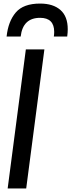

<svg xmlns="http://www.w3.org/2000/svg" viewBox="-20 -1057 400 1077"><path d="M357 -852H282Q284 -866 284 -878Q284 -957 205 -957Q108 -957 96 -852H17Q26 -937 68.5 -987Q111 -1037 205 -1037Q278 -1037 319 -1001Q360 -965 360 -893Q360 -874 357 -852ZM127 0H23L125 -780H229Z"/></svg>

Font: Tanohe Sans Medium
Style: Italic
Weight: 500
Designer: Village Type and Design LLC & Cristiano Sobral
Foundry: Cooper Hewitt Smithsonian Design Museum
Version: Version 1.00;September 29, 2021;FontCreator 13.0.0.2655 64-b